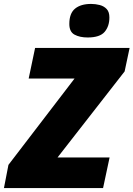

<svg xmlns="http://www.w3.org/2000/svg" viewBox="-65 -958 680 978"><path d="M-44.9 0 -22 -118.2 314.9 -558.1H81.1L113.8 -713.9H595.2L569.8 -594.2L228 -155.8H493.2L460 0ZM381.3 -767.1Q341.3 -767.1 314.7 -781.5Q288.1 -795.9 288.1 -835.9Q288.1 -890.1 317.4 -914.1Q346.7 -938 398.9 -938Q421.9 -938 443.1 -932.4Q464.4 -926.8 478.3 -912.1Q492.2 -897.5 492.2 -869.1Q492.2 -824.2 468 -795.7Q443.8 -767.1 381.3 -767.1Z"/></svg>

Font: Open Sans ExtraBold
Style: Italic
Weight: 800
Italic angle: -12°
Designer: Monotype Design Team
Foundry: Monotype Imaging Inc.
Version: Version 3.000; ttfautohint (v1.8.4)